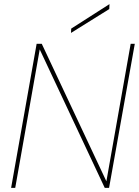

<svg xmlns="http://www.w3.org/2000/svg" viewBox="-20 -913 675 933"><path d="M34 0 158 -700H183L497 -32L615 -700H635L510 0H489L173 -673L54 0ZM325 -753 326 -774 512 -893 511 -869Z"/></svg>

Font: DM Sans 18pt Thin
Style: Italic
Weight: 250
Italic angle: -10°
Designer: Colophon Foundry, Jonny Pinhorn
Foundry: Colophon Foundry
Version: Version 4.004;gftools[0.9.30]